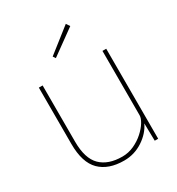

<svg xmlns="http://www.w3.org/2000/svg" viewBox="-178 -848 894 970"><g transform="rotate(-30 269.0 -363.0)"><path d="M263 10Q172 10 122.5 -39Q73 -88 73 -197V-525H95V-197Q95 -99 139 -55.5Q183 -12 265 -12Q301 -12 333.5 -27Q366 -42 391 -64.5Q416 -87 430 -110Q444 -133 444 -149V-525H466V0H446L444 -102Q422 -55 372.5 -22.5Q323 10 263 10ZM222 -611 212 -626 352 -736 366 -715Z"/></g></svg>

Font: Lexend Thin
Style: Regular
Weight: 100
Designer: Bonnie Shaver-Troup, Thomas Jockin
Foundry: Lexend
Version: Version 1.007; ttfautohint (v1.8.3)